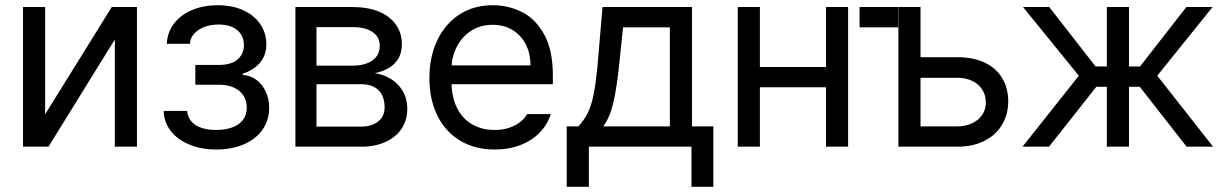

<svg xmlns="http://www.w3.org/2000/svg" viewBox="-20 -557 4660 729"><path d="M404.3 -530.3H500V0H416V-407.2L164.1 0H67.4V-530.3H151.4V-123Z M799.8 -63.5Q834 -63.5 860.4 -72.8Q886.7 -82 901.9 -101.1Q917 -120.1 917 -148.4Q917 -174.8 904.3 -194.3Q891.6 -213.9 867.7 -224.6Q843.8 -235.4 811.5 -235.4H721.7V-310.5H811.5Q858.4 -310.5 882.3 -331.5Q906.2 -352.5 906.2 -385.7Q906.2 -409.2 895 -426.8Q883.8 -444.3 862.3 -454.1Q840.8 -463.9 810.5 -463.9Q780.3 -463.9 755.9 -454.6Q731.4 -445.3 716.8 -428.7Q702.1 -412.1 701.2 -390.6H613.3Q615.2 -433.6 640.1 -466.8Q665 -500 708.5 -518.6Q752 -537.1 806.6 -537.1Q862.3 -537.1 903.8 -518.1Q945.3 -499 968.3 -465.3Q991.2 -431.6 991.2 -389.6Q991.2 -346.7 966.8 -318.4Q942.4 -290 901.4 -277.3V-272.5Q931.6 -270.5 954.1 -253.4Q976.6 -236.3 989.3 -208.5Q1002 -180.7 1002 -147.5Q1002 -100.6 976.6 -64.5Q951.2 -28.3 905.3 -8.8Q859.4 10.7 800.8 10.7Q745.1 10.7 699.7 -7.8Q654.3 -26.4 628.4 -59.6Q602.5 -92.8 601.6 -135.7H690.4Q692.4 -113.3 706.1 -96.7Q719.7 -80.1 744.1 -71.8Q768.6 -63.5 799.8 -63.5Z M1101.6 -530.3H1318.4Q1376 -530.3 1418 -513.2Q1460 -496.1 1482.9 -463.9Q1505.9 -431.6 1505.9 -389.6Q1505.9 -343.8 1478.5 -316.4Q1451.2 -289.1 1403.3 -279.3Q1435.5 -274.4 1463.4 -257.8Q1491.2 -241.2 1508.8 -211.9Q1526.4 -182.6 1526.4 -142.6Q1526.4 -101.6 1505.4 -69.3Q1484.4 -37.1 1444.8 -18.6Q1405.3 0 1351.6 0H1101.6ZM1440.4 -149.4Q1440.4 -176.8 1430.2 -196.8Q1419.9 -216.8 1399.9 -227.1Q1379.9 -237.3 1351.6 -237.3H1181.6V-76.2H1351.6Q1378.9 -76.2 1398.9 -85.4Q1418.9 -94.7 1429.7 -110.8Q1440.4 -127 1440.4 -149.4ZM1421.9 -382.8Q1421.9 -417 1394.5 -435.5Q1367.2 -454.1 1318.4 -454.1H1181.6V-307.6H1318.4Q1350.6 -307.6 1374 -316.9Q1397.5 -326.2 1409.7 -342.8Q1421.9 -359.4 1421.9 -382.8Z M1610.4 -260.7Q1610.4 -341.8 1640.6 -404.8Q1670.9 -467.8 1725.1 -502.4Q1779.3 -537.1 1850.6 -537.1Q1911.1 -537.1 1962.9 -510.7Q2014.6 -484.4 2046.9 -424.8Q2079.1 -365.2 2079.1 -272.5V-237.3H1668.9V-308.6H1994.1Q1994.1 -353.5 1976.6 -388.2Q1959 -422.9 1926.3 -442.9Q1893.6 -462.9 1850.6 -462.9Q1803.7 -462.9 1768.6 -439.9Q1733.4 -417 1713.9 -378.4Q1694.3 -339.8 1694.3 -295.9V-248Q1694.3 -189.5 1714.8 -147.9Q1735.4 -106.4 1772.5 -85Q1809.6 -63.5 1858.4 -63.5Q1888.7 -63.5 1913.1 -71.8Q1937.5 -80.1 1954.6 -93.3Q1971.7 -106.4 1981.4 -124H2071.3Q2058.6 -84 2029.3 -53.7Q2000 -23.4 1956.1 -6.3Q1912.1 10.7 1858.4 10.7Q1783.2 10.7 1727.1 -22.9Q1670.9 -56.6 1640.6 -118.2Q1610.4 -179.7 1610.4 -260.7Z M2131.8 -77.1H2175.8Q2195.3 -97.7 2208.5 -122.1Q2221.7 -146.5 2230.5 -183.1Q2239.3 -219.7 2245.1 -275.4Q2247.1 -287.1 2248 -298.8Q2249 -310.5 2250 -322.3L2267.6 -530.3H2607.4V-77.1H2688.5V152.3H2605.5V0H2215.8V152.3H2131.8ZM2523.4 -77.1V-453.1H2345.7L2332 -322.3Q2322.3 -225.6 2309.1 -168.5Q2295.9 -111.3 2270.5 -77.1Z M3136.7 -225.6H2844.7V-302.7H3136.7ZM2865.2 0H2781.2V-530.3H2865.2ZM3200.2 0H3116.2V-530.3H3200.2Z M3390.1 -453.1H3243.7V-530.3H3390.1ZM3808.1 -171.9Q3808.1 -124 3785.6 -85Q3763.2 -45.9 3719.2 -22.9Q3675.3 0 3614.7 0H3391.1V-530.3H3475.1V-77.1H3614.7Q3646 -77.1 3670.9 -88.9Q3695.8 -100.6 3709.5 -121.1Q3723.1 -141.6 3723.1 -168Q3723.1 -195.3 3709.5 -216.8Q3695.8 -238.3 3670.9 -250Q3646 -261.7 3614.7 -261.7H3461.4V-339.8H3614.7Q3676.3 -339.8 3719.7 -318.8Q3763.2 -297.9 3785.6 -259.8Q3808.1 -221.7 3808.1 -171.9Z M4076.2 -269.5 3864.3 -530.3H3963.9L4139.6 -304.7H4182.6V-530.3H4266.6V-304.7H4308.6L4484.4 -530.3H4584L4374 -269.5L4585.9 0H4485.4L4307.6 -227.5H4266.6V0H4182.6V-227.5H4142.6L3962.9 0H3862.3Z"/></svg>

Font: Pretendard JP Variable
Style: Regular
Weight: 400
Designer: Base glyphs from Inter by Rasmus Andersson; Hangul glyphs from Noto Sans CJK(Source Han Sans) by Jang Soo-young and Kang
Foundry: Kil Hyung-jin
Version: Version 1.307;Glyphs 3.2 (3192)